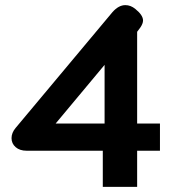

<svg xmlns="http://www.w3.org/2000/svg" viewBox="-20 -729 679 749"><path d="M381 -141H84Q57 -141 41 -155Q25 -169 25 -190Q25 -211 41 -230L419 -682Q443 -709 469 -709Q490 -709 508 -694Q538 -670 538 -649Q538 -637 527 -621L515 -605V-247H604V-141H515V0H381ZM388 -247V-476L197 -247Z"/></svg>

Font: Niramit
Style: Bold
Weight: 700
Designer: Katatrad Aksorn Co.,Ltd.
Foundry: Cadson Demak Co.,Ltd.
Version: Version 1.001; ttfautohint (v1.6)